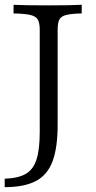

<svg xmlns="http://www.w3.org/2000/svg" viewBox="-22 -591 400 804"><path d="M-2.4 192.7V157.3Q54 155.6 85.9 137.1Q117.7 118.5 131 76.6Q144.4 34.7 144.4 -38.7V-465.3Q144.4 -494.4 136.7 -508.5Q129 -522.6 105.6 -528.2Q82.3 -533.9 34.7 -534.7V-571Q75.8 -568.5 179.8 -568.5Q276.6 -568.5 320.2 -571V-534.7Q276.6 -533.9 254.8 -528.2Q233.1 -522.6 226.2 -508.5Q219.4 -494.4 219.4 -465.3V-68.5Q219.4 27.4 198 84.7Q176.6 141.9 127.8 167.3Q79 192.7 -2.4 192.7Z"/></svg>

Font: Playfair 9pt Light
Style: Regular
Weight: 300
Designer: Claus Eggers Sørensen
Foundry: Claus Eggers Sørensen
Version: Version 2.001;gftools[0.9.30]